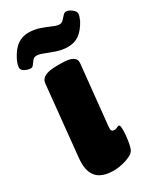

<svg xmlns="http://www.w3.org/2000/svg" viewBox="-187 -784 721 858"><g transform="rotate(-30 173.5 -354.5)"><path d="M136 8Q96 8 70.5 -5.5Q45 -19 34.5 -47Q24 -75 28 -116L65 -483Q67 -504 87.5 -514.5Q108 -525 150 -525H170Q212 -525 229.5 -514.5Q247 -504 245 -483L213 -170Q212 -159 215.5 -153.5Q219 -148 229 -148Q237 -148 243.5 -151.5Q250 -155 254 -155Q259 -155 260.5 -148Q262 -141 262 -130Q262 -116 260 -96.5Q258 -77 254.5 -59Q251 -41 246 -32Q240 -20 221 -11Q202 -2 179 3Q156 8 136 8ZM43 -573Q30 -573 14 -581Q-2 -589 -2 -602Q-2 -608 1 -619Q4 -630 9 -640Q30 -682 55.5 -699.5Q81 -717 112 -717Q143 -717 170 -707.5Q197 -698 218.5 -688.5Q240 -679 252 -679Q264 -679 272.5 -688Q281 -697 289 -706Q297 -715 305 -715Q317 -715 333 -703.5Q349 -692 349 -679Q349 -673 346 -664Q343 -655 339 -646Q319 -609 294.5 -591Q270 -573 235 -573Q207 -573 179 -582.5Q151 -592 128.5 -601Q106 -610 93 -610Q80 -610 72.5 -601Q65 -592 58.5 -582.5Q52 -573 43 -573Z"/></g></svg>

Font: Asap Black
Style: Italic
Weight: 900
Italic angle: -6°
Designer: Pablo Cosgaya
Foundry: Omnibus-Type
Version: Version 3.001